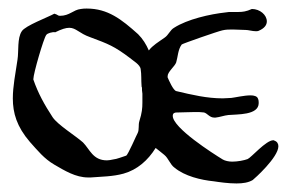

<svg xmlns="http://www.w3.org/2000/svg" viewBox="-20 -419 681 449"><path d="M186 -4H192C217 -6 244 -6 269 -13C301 -22 326 -44 344 -73C350 -68 357 -63 364 -57C374 -49 378 -34 388 -27C412 -7 450 2 480 5C493 7 514 10 533 10C548 10 561 8 571 2C575 -1 631 -51 631 -77C631 -83 628 -88 622 -90C621 -91 620 -91 619 -91C602 -91 567 -50 559 -47C551 -44 536 -41 523 -41C515 -41 506 -43 501 -46C478 -60 384 -120 384 -148C384 -155 389 -156 394 -156H396C408 -156 422 -157 436 -157C443 -157 450 -157 457 -156C465 -154 470 -144 481 -144H484C494 -145 504 -149 514 -150C534 -152 585 -149 585 -178C585 -181 585 -185 583 -189C581 -194 574 -196 566 -196C551 -196 530 -191 521 -190C515 -190 508 -189 501 -189C464 -189 430 -197 392 -206C385 -208 375 -231 372 -238V-241C372 -251 389 -264 392 -273C396 -286 396 -303 405 -315C407 -317 490 -346 500 -348C508 -350 516 -350 524 -350C534 -350 544 -349 553 -349H554C561 -349 570 -346 578 -346C580 -346 583 -346 585 -347C599 -353 604 -361 604 -369C604 -384 588 -398 569 -398C556 -392 547 -391 538 -391H521C517 -391 513 -391 508 -390C471 -386 418 -374 387 -354C378 -349 374 -337 365 -331C351 -321 337 -313 328 -301C322 -315 314 -328 303 -339C264 -374 232 -399 183 -399C179 -399 174 -399 169 -398C151 -396 143 -382 120 -382C115 -382 115 -385 107 -387C93 -379 39 -359 31 -346C20 -330 24 -299 21 -280C16 -246 10 -217 10 -189C10 -155 19 -123 50 -87C68 -67 83 -48 107 -34C131 -20 157 -4 186 -4ZM230 -44C197 -44 190 -70 174 -86C156 -102 115 -127 103 -145C84 -174 69 -201 58 -233V-234C58 -247 82 -329 88 -337C91 -342 103 -344 108 -344V-343C124 -351 134 -354 142 -354C158 -354 165 -341 191 -332C234 -316 247 -311 283 -284C291 -277 308 -268 309 -257C311 -245 310 -231 311 -219C311 -217 311 -216 312 -214C312 -210 312 -205 313 -200V-179C313 -166 312 -155 306 -136C303 -127 306 -116 302 -108C300 -105 279 -56 275 -55C265 -52 254 -47 244 -46C239 -45 235 -44 230 -44Z"/></svg>

Font: Ancial
Style: Regular
Weight: 400
Designer: Daytona Mess (Anne-Dauphine Borione)
Foundry: Daytona Mess (Anne-Dauphine Borione)
Version: Version 1.000;Glyphs 3.2 (3192)